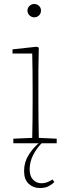

<svg xmlns="http://www.w3.org/2000/svg" viewBox="-20 -720 354 965"><path d="M47 0V-23L142 -27Q143 -68 143.5 -120Q144 -172 144 -213V-263Q144 -314 143.5 -362Q143 -410 142 -451H43V-472L163 -485L175 -481L173 -371V-213Q173 -172 173.5 -120Q174 -68 175 -27L265 -23V0ZM152 -633Q139 -633 128.5 -642.5Q118 -652 118 -667Q118 -681 128.5 -690.5Q139 -700 152 -700Q166 -700 176 -690.5Q186 -681 186 -667Q186 -652 176 -642.5Q166 -633 152 -633ZM180 225Q147 225 124 203.5Q101 182 101 140Q101 96 123 60.5Q145 25 173 1V-5H194Q166 22 147.5 57.5Q129 93 129 131Q129 165 146 183Q163 201 188 201Q204 201 217 196Q230 191 244 182L253 195Q240 208 223 216.5Q206 225 180 225Z"/></svg>

Font: Source Serif 4 SmText ExtraLight
Style: Regular
Weight: 200
Designer: Frank Grießhammer
Foundry: Adobe
Version: Version 4.005;hotconv 1.1.0;makeotfexe 2.6.0